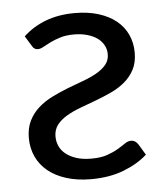

<svg xmlns="http://www.w3.org/2000/svg" viewBox="-44 -554 521 601"><g transform="rotate(-5 217.0 -253.0)"><path d="M396 -53.5Q366 -26.5 321.2 -9.2Q276.5 8 219 8Q175.5 8 141.2 -2.8Q107 -13.5 83.5 -32.8Q60 -52 47.8 -78.8Q35.5 -105.5 35.5 -137Q35.5 -168.5 47 -191.5Q58.5 -214.5 77.5 -231.2Q96.5 -248 120.8 -260Q145 -272 170 -281.8Q195 -291.5 219.2 -300.2Q243.5 -309 262.5 -319.8Q281.5 -330.5 293 -344.2Q304.5 -358 304.5 -377.5Q304.5 -392.5 297.5 -405.5Q290.5 -418.5 277.8 -427.8Q265 -437 246.2 -442.5Q227.5 -448 204.5 -448Q179 -448 160.8 -442.2Q142.5 -436.5 129 -429.8Q115.5 -423 105.8 -417.5Q96 -412 88 -412Q76.5 -412 70.5 -423L50.5 -455.5Q79.5 -483 120.2 -498.8Q161 -514.5 212.5 -514.5Q254.5 -514.5 287.2 -504.2Q320 -494 342.8 -475.5Q365.5 -457 377.2 -431.2Q389 -405.5 389 -375Q389 -344 377.5 -322Q366 -300 347 -284Q328 -268 303.8 -256.8Q279.5 -245.5 254 -236Q228.5 -226.5 204.2 -217.5Q180 -208.5 161 -197.2Q142 -186 130.5 -171Q119 -156 119 -134.5Q119 -119 125.2 -104.8Q131.5 -90.5 144.8 -79.8Q158 -69 178 -62.5Q198 -56 225 -56Q255 -56 275 -63Q295 -70 309.2 -78.5Q323.5 -87 333.5 -94Q343.5 -101 353 -101Q367 -101 375.5 -87.5Z"/></g></svg>

Font: Lato
Style: Regular
Weight: 400
Designer: Lukasz Dziedzic with Adam Twardoch and Botio Nikoltchev
Foundry: tyPoland Lukasz Dziedzic
Version: Version 2.015; 2015-08-06; http://www.latofonts.com/